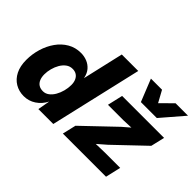

<svg xmlns="http://www.w3.org/2000/svg" viewBox="-123 -1065 1401 1401"><g transform="rotate(45 577.0 -364.5)"><path d="M204.8 9.2Q155.2 9.2 115.7 -14.3Q76.2 -37.8 53.6 -82.5Q31 -127.2 31 -191.6Q31 -251.8 48.2 -308.8Q65.4 -365.8 97.6 -411.3Q129.8 -456.8 175.6 -483.4Q221.4 -510 278.2 -510Q311.4 -510 341.6 -498Q371.8 -486 393.6 -460.9Q415.4 -435.8 423.2 -394.8L496.2 -712H666.2L501.4 0H347.4L364.4 -94.2Q339.8 -46.4 297.7 -18.6Q255.6 9.2 204.8 9.2ZM278.8 -115.2Q304 -115.2 325.2 -131.1Q346.4 -147 361.7 -173.4Q377 -199.8 385.3 -231.5Q393.6 -263.2 393.6 -294.2Q393.6 -322.4 384.3 -342.7Q375 -363 358.1 -373.8Q341.2 -384.6 317.4 -384.6Q288.8 -384.6 266.9 -368.3Q245 -352 230 -326.1Q215 -300.2 206.9 -269.5Q198.8 -238.8 198.8 -210.6Q198.8 -180.8 207.9 -159.4Q217 -138 234.6 -126.6Q252.2 -115.2 278.8 -115.2ZM600.2 0 624.8 -105.2 866.2 -335.6 923 -384.4 844 -381.2H684.4L711.8 -500H1144.8L1119.8 -393.2L890.6 -174.8L823.4 -116.4L915.8 -118.8H1073L1045.6 0ZM840.4 -565 771 -738H885.6L934.8 -648L1025.4 -738H1153.8L1004.8 -565Z"/></g></svg>

Font: Work Sans
Style: Italic
Weight: 400
Italic angle: -13°
Designer: Wei Huang
Foundry: Wei Huang
Version: Version 2.012